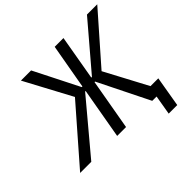

<svg xmlns="http://www.w3.org/2000/svg" viewBox="-233 -909 1254 1254"><g transform="rotate(-45 394.0 -282.5)"><path d="M-35 0H68L364 -353H369L307 0H389L451 -353H456L631 0H671L648 135H727L763 -76H691L534 -371L823 -700H728L463 -389H457L511 -700H430L375 -389H369L212 -700H118L292 -375Z"/></g></svg>

Font: Fixel Text 20240404
Style: Italic
Weight: 400
Width: 4
Italic angle: -10°
Designer: AlfaBravo + MacPaw
Foundry: Kyrylo Tkachov, Marchela Mozhyna, Serhii Makarenko, Maria Weinstein, Zakhar Kryvoshyya
Version: Version 1.211;Glyphs 3.2 (3225)